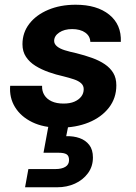

<svg xmlns="http://www.w3.org/2000/svg" viewBox="-20 -528 575 812"><path d="M232 12Q164 12 116 -11.5Q68 -35 43.5 -75Q19 -115 23 -165H158Q157 -143 167.5 -126Q178 -109 198.5 -99.5Q219 -90 249 -90Q276 -90 294.5 -98Q313 -106 323.5 -119.5Q334 -133 334 -151Q334 -166 323 -176Q312 -186 292.5 -192.5Q273 -199 249 -205Q217 -212 186 -223Q155 -234 130 -249.5Q105 -265 90 -287.5Q75 -310 75 -341Q75 -390 104 -427.5Q133 -465 184 -486.5Q235 -508 300 -508Q390 -508 442 -466Q494 -424 491 -351H362Q361 -376 340 -390.5Q319 -405 285 -405Q252 -405 230.5 -390.5Q209 -376 209 -355Q209 -342 221 -332Q233 -322 254 -315.5Q275 -309 303 -303Q339 -294 369.5 -283Q400 -272 423 -256.5Q446 -241 459 -219.5Q472 -198 472 -167Q472 -113 440.5 -72.5Q409 -32 355 -10Q301 12 232 12ZM86 264 100 187H214Q241 187 256.5 177.5Q272 168 272 149Q272 131 261.5 124.5Q251 118 228 118H164L187 -7H271L260 48Q291 47 316.5 56Q342 65 357.5 85Q373 105 373 138Q373 176 352 204.5Q331 233 297 248.5Q263 264 222 264Z"/></svg>

Font: DM Sans 24pt
Style: Bold Italic
Weight: 700
Italic angle: -10°
Designer: Colophon Foundry, Jonny Pinhorn
Foundry: Colophon Foundry
Version: Version 4.004;gftools[0.9.30]